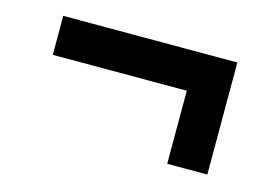

<svg xmlns="http://www.w3.org/2000/svg" viewBox="-53 -454 705 490"><g transform="rotate(15 300.0 -209.0)"><path d="M522 -61C522 -61 522 -357 522 -357C522 -357 62 -357 62 -357C62 -357 62 -254 62 -254C62 -254 416 -254 416 -254C416 -254 416 -61 416 -61C416 -61 522 -61 522 -61Z"/></g></svg>

Font: IBM Plex Mono Mod
Style: SemiBold
Weight: 500
Designer: Mike Abbink, Paul van der Laan, Pieter van Rosmalen
Foundry: Bold Monday
Version: ""